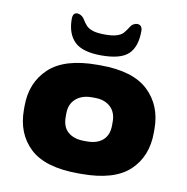

<svg xmlns="http://www.w3.org/2000/svg" viewBox="-76 -732 793 815"><g transform="rotate(10 320.0 -324.0)"><path d="M40 -216V-232Q40 -333 106.5 -395.5Q173 -458 314 -458H328Q468 -458 534 -395.5Q600 -333 600 -232V-216Q600 -113 534.5 -51.5Q469 10 328 10H314Q171 10 105.5 -51.5Q40 -113 40 -216ZM420 -216V-232Q420 -272 395 -295Q370 -318 328 -318H314Q272 -318 246 -295Q220 -272 220 -232V-216Q220 -173 245.5 -151.5Q271 -130 314 -130H328Q371 -130 395.5 -152Q420 -174 420 -216ZM173 -631Q173 -658 193 -658Q200 -658 208 -653.5Q216 -649 221 -642Q234 -621 243.5 -611.5Q253 -602 271.5 -596Q290 -590 323 -590Q356 -590 374 -596Q392 -602 400.5 -611Q409 -620 423 -642Q427 -649 435 -653.5Q443 -658 451 -658Q461 -658 467 -651.5Q473 -645 473 -631Q473 -564 440 -532Q407 -500 323 -500Q241 -500 207 -534Q173 -568 173 -631Z"/></g></svg>

Font: Dashboard
Style: Regular
Weight: 400
Designer: jaiki
Version: Version 1.000